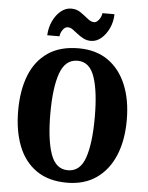

<svg xmlns="http://www.w3.org/2000/svg" viewBox="-62 -987 807 1046"><g transform="rotate(5 342.0 -463.5)"><path d="M343 10Q243 10 176.5 -36Q110 -82 77.5 -165Q45 -248 45 -359Q45 -470 77.5 -552Q110 -634 176.5 -679.5Q243 -725 344 -725Q439 -725 504.5 -679.5Q570 -634 604.5 -551.5Q639 -469 639 -358Q639 -247 604.5 -164.5Q570 -82 504 -36Q438 10 343 10ZM343 -58Q410 -58 437 -137Q464 -216 464 -358Q464 -500 437 -578.5Q410 -657 344 -657Q277 -657 249 -578.5Q221 -500 221 -358Q221 -216 248.5 -137Q276 -58 343 -58ZM406 -771Q384 -771 365.5 -780.5Q347 -790 331.5 -802.5Q316 -815 302.5 -824.5Q289 -834 275 -834Q260 -834 248 -817.5Q236 -801 234 -781H167Q169 -824 186 -859.5Q203 -895 229 -916Q255 -937 285 -937Q315 -937 337.5 -921Q360 -905 379 -889.5Q398 -874 415 -874Q428 -874 441 -890.5Q454 -907 456 -927H522Q521 -884 504 -848.5Q487 -813 461.5 -792Q436 -771 406 -771Z"/></g></svg>

Font: Noto Serif Tamil ExtraCondensed Black
Style: Italic
Weight: 900
Width: 2
Italic angle: -12°
Designer: Indian Type Foundry, Tom Grace, and the Monotype Design Team
Foundry: Monotype Imaging Inc.
Version: Version 2.003; ttfautohint (v1.8.4.7-5d5b)